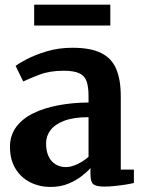

<svg xmlns="http://www.w3.org/2000/svg" viewBox="-20 -766 598 798"><path d="M189.5 11Q144.5 11 106.2 -8Q68 -27 44.8 -64.2Q21.5 -101.5 21.5 -156Q21.5 -203 47 -237.8Q72.5 -272.5 117.5 -294.8Q162.5 -317 221.5 -328.2Q280.5 -339.5 348 -340V-366Q348 -404.5 340 -427.8Q332 -451 309.5 -461.5Q287 -472 244 -472Q186.5 -472 143.5 -455.5Q100.5 -439 76.5 -427.5L45 -492Q57 -502 91.2 -520Q125.5 -538 174.8 -552.8Q224 -567.5 281 -567.5Q357 -567.5 400.8 -545.5Q444.5 -523.5 463.2 -479Q482 -434.5 482 -365.5V-61H536.5V-5.5Q525 -2.5 503.5 1Q482 4.5 457.8 7Q433.5 9.5 413.5 9.5Q380 9.5 368 -0.2Q356 -10 356 -41V-67.5Q343.5 -53 320 -34.5Q296.5 -16 263.8 -2.5Q231 11 189.5 11ZM254.5 -71.5Q276 -71.5 302.5 -84.2Q329 -97 348 -114.5V-279Q286 -279 246.8 -264Q207.5 -249 189.5 -224.5Q171.5 -200 171.5 -170.5Q171.5 -138 182 -116Q192.5 -94 211.2 -82.8Q230 -71.5 254.5 -71.5ZM438.5 -746.5V-660H122V-746.5Z"/></svg>

Font: Merriweather 20pt
Style: Bold
Weight: 700
Version: Version 2.100